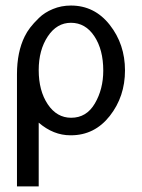

<svg xmlns="http://www.w3.org/2000/svg" viewBox="-20 -475 512 690"><path d="M41 194.8V-208Q41 -288.1 68.8 -344.2Q76.7 -360.4 88.4 -375.7Q100.1 -391.1 120.1 -410.6Q140.1 -430.2 170.2 -442.6Q200.2 -455.1 234.9 -455.1Q319.8 -455.1 374.5 -385.5Q429.2 -315.9 429.2 -221.9Q429.2 -127.9 374.5 -58.3Q319.8 11.2 234.9 11.2H232.9Q171.9 11.2 119.1 -34.2V194.8ZM119.1 -223.1Q119.1 -148.9 151.6 -100.3Q184.1 -51.8 235.8 -51.8Q291 -51.8 321 -103.3Q351.1 -154.8 351.1 -221.2Q351.1 -296.4 319.1 -344.7Q287.1 -393.1 234.9 -393.1Q184.1 -393.1 151.6 -344Q119.1 -294.9 119.1 -223.1Z"/></svg>

Font: CMU Sans Serif
Style: Medium
Weight: 500
Version: Version 0.7.0